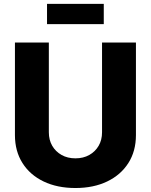

<svg xmlns="http://www.w3.org/2000/svg" viewBox="-20 -943 765 973"><path d="M362.3 9.8Q270 9.8 200.9 -23.4Q131.8 -56.6 93.8 -116.9Q55.7 -177.2 55.7 -258.3V-727.5H227.5V-272.5Q227.5 -233.9 244.6 -204.3Q261.7 -174.8 292 -157.7Q322.3 -140.6 362.3 -140.6Q402.3 -140.6 432.6 -157.7Q462.9 -174.8 480 -204.3Q497.1 -233.9 497.1 -272.5V-727.5H668.9V-258.3Q668.9 -177.2 630.6 -116.9Q592.3 -56.6 523.2 -23.4Q454.1 9.8 362.3 9.8ZM505.9 -923.3V-820.8H218.3V-923.3Z"/></svg>

Font: Inter 16pt ExtraBold
Style: Regular
Weight: 800
Version: Version 4.001;git-66647c0bb